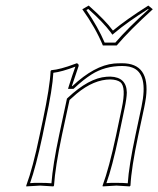

<svg xmlns="http://www.w3.org/2000/svg" viewBox="-20 -666 568 689"><path d="M476.1 -180.2Q451.2 -63 448.2 0L445.3 2.9Q443.4 2.9 397.9 0Q397.9 0 348.6 2.9L348.1 0Q371.1 -61.5 396.5 -180.2L417 -277.8Q433.1 -353.5 412.1 -371.1Q399.4 -380.4 376 -380.9Q316.9 -380.9 255.4 -330.1Q242.7 -319.3 229.5 -307.1L202.1 -180.2Q178.2 -66.9 173.8 0L171.4 2.9Q169.4 2.9 124 0L74.2 2.9V0Q98.1 -64.5 122.1 -180.2L133.8 -234.9Q159.2 -355 161.6 -411.1L164.1 -414.1Q195.8 -416.5 250 -437Q253.4 -438.5 255.4 -439Q263.2 -437 262.2 -429.2L237.8 -356.9H239.7Q318.8 -431.2 389.2 -438Q402.3 -439 418.5 -439Q519 -439 503.9 -316.9Q501.5 -299.8 497.6 -280.8ZM349.1 -502.9Q323.7 -564.9 275.4 -632.8L298.3 -646Q358.4 -592.8 385.3 -556.2Q432.1 -595.2 512.2 -646L528.3 -632.8Q445.3 -557.6 398.9 -502.9ZM466.3 -182.1 487.8 -283.2Q513.2 -402.8 454.1 -423.8Q448.2 -425.8 443.8 -426.8Q431.6 -429.2 418.5 -429.2Q356.4 -429.2 308.6 -398.9Q279.3 -380.4 246.6 -349.6L243.7 -347.2H224.1L228 -359.9Q239.7 -397 250.5 -426.8Q201.2 -408.2 171.4 -404.8Q168.5 -347.2 143.6 -232.9L132.3 -177.7Q108.9 -67.9 87.9 -8.8Q104.5 -10.3 124 -9.8Q147.9 -9.8 164.6 -8.3Q169.4 -73.7 192.4 -182.1L220.2 -312L222.7 -314.5Q298.8 -386.2 362.3 -390.6Q369.6 -391.1 376 -391.1Q434.1 -389.2 435.1 -334Q434.6 -312 426.8 -275.9L406.2 -177.7Q382.3 -64.9 361.8 -8.8Q378.9 -10.3 397.9 -9.8Q421.9 -9.8 438.5 -8.3Q442.4 -69.8 466.3 -182.1ZM355.5 -513.2H394Q439 -565.4 513.2 -632.3L511.7 -633.8Q436 -585.9 391.6 -548.3L383.3 -541.5L377 -550.3Q349.6 -586.9 296.9 -633.8L290 -629.9Q332 -568.4 355.5 -513.2Z"/></svg>

Font: Linux Biolinum Outline O
Style: Italic
Weight: 400
Italic angle: -12°
Designer: Philipp H. Poll
Foundry: Philipp H. Poll
Version: Version 0.6.2